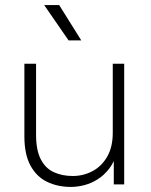

<svg xmlns="http://www.w3.org/2000/svg" viewBox="-20 -726 593 756"><path d="M259 10Q207 10 165.5 -10Q124 -30 100 -74Q76 -118 76 -189V-475H122V-195Q122 -135 140.5 -99Q159 -63 192 -48Q225 -33 266 -33Q308 -33 344 -52Q380 -71 402 -109Q424 -147 424 -203V-475H469V0H428V-126H441Q430 -88 410 -62Q390 -36 364.5 -20Q339 -4 312 3Q285 10 259 10ZM250 -567 154 -706H213L300 -567Z"/></svg>

Font: SUSE Thin ExtraLight
Style: Regular
Weight: 250
Version: Version 1.000